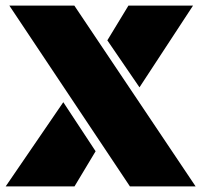

<svg xmlns="http://www.w3.org/2000/svg" viewBox="-33 -668 721 688"><path d="M466.8 -355 351.6 -523.4 427.2 -647.9H658.7ZM-12.7 0 193.8 -301.8 309.6 -126 233.9 0ZM668 0H432.6L0.5 -647.9H233.4Z"/></svg>

Font: Black Ops One [rus by aLiNcE]
Style: Regular
Weight: 400
Designer: James Grieshaber
Foundry: James Grieshaber
Version: Version 1.002;May 25, 2024;FontCreator 13.0.0.2680 64-bit